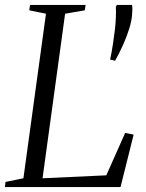

<svg xmlns="http://www.w3.org/2000/svg" viewBox="-30 -763 595 783"><path d="M-10 0 -7.5 -21 65.5 -36 157.5 -707 89.5 -721 92.5 -743H319L316 -721L235.5 -707L143.5 -36L403.5 -48L480.5 -221L515 -214L461.5 0ZM439.5 -515.5 420.5 -519.5 419.5 -522Q426 -552 430.8 -584.8Q435.5 -617.5 439 -645.5Q441.5 -669.5 442.5 -691.5Q443.5 -713.5 442.5 -735L446.5 -743H508.5Q510 -733.5 509.8 -724.5Q509.5 -715.5 508.5 -701.5Q507 -678.5 497.5 -647.5Q488 -616.5 473 -582.5Q458 -548.5 439.5 -515.5Z"/></svg>

Font: Merriweather 120pt Light
Style: Italic
Weight: 300
Italic angle: -7.8°
Version: Version 2.101